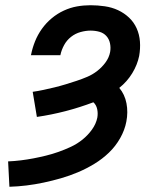

<svg xmlns="http://www.w3.org/2000/svg" viewBox="-20 -702 590 734"><path d="M16 12 11 -85Q35 -86 59.5 -89Q84 -92 107.5 -96.5Q131 -101 155.5 -107Q180 -113 204 -121.5Q228 -130 251.5 -141Q275 -152 295.5 -168.5Q316 -185 331.5 -206.5Q347 -228 352 -252Q355 -269 351.5 -285Q348 -301 337 -311Q284 -291 230 -277Q176 -263 121 -255L105 -351Q126 -354 147 -358.5Q168 -363 188.5 -368Q209 -373 230.5 -379.5Q252 -386 273 -393Q294 -400 314 -408.5Q334 -417 352 -431Q370 -445 383.5 -463.5Q397 -482 401 -503Q404 -520 400.5 -536.5Q397 -553 386.5 -564.5Q376 -576 360 -580.5Q344 -585 326 -585Q308 -585 288 -579.5Q268 -574 251.5 -561Q235 -548 225 -529.5Q215 -511 211 -492V-491H98L99 -494Q104 -519 114 -544Q124 -569 140 -591.5Q156 -614 177.5 -632Q199 -650 224 -661.5Q249 -673 274.5 -677.5Q300 -682 326 -682Q353 -682 380.5 -678Q408 -674 431.5 -663Q455 -652 473.5 -634.5Q492 -617 502.5 -593.5Q513 -570 515 -543Q517 -516 512 -488Q505 -454 485.5 -422Q466 -390 436 -366Q457 -341 463.5 -307Q470 -273 463 -237Q457 -205 439.5 -174Q422 -143 396.5 -118.5Q371 -94 340.5 -75.5Q310 -57 278 -43.5Q246 -30 213 -20.5Q180 -11 147 -4Q114 3 81.5 7Q49 11 16 12Z"/></svg>

Font: Lode
Style: Bold Italic
Weight: 700
Italic angle: -11°
Monospace: yes
Designer: Belleve Invis
Foundry: Belleve Invis
Version: Version 29.2.0; ttfautohint (v1.8.3)